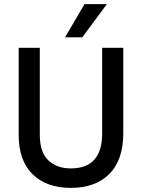

<svg xmlns="http://www.w3.org/2000/svg" viewBox="-20 -907 692 936"><path d="M581 -258Q581 -127 513 -59Q445 9 325 9Q207 9 139 -57.5Q71 -124 71 -250V-674H174V-251Q174 -165 215.5 -125.5Q257 -86 325 -86Q478 -86 478 -256V-674H581ZM381 -725H297L392 -887H501Z"/></svg>

Font: Hind Siliguri Medium
Style: Regular
Weight: 500
Designer: Jyotish Sonowal
Foundry: Indian Type Foundry
Version: Version 1.001;PS 1.0;hotconv 1.0.86;makeotf.lib2.5.63406; tt